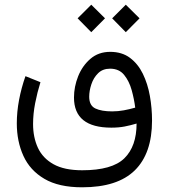

<svg xmlns="http://www.w3.org/2000/svg" viewBox="-20 -589 725 825"><path d="M520.5 -568.8 579.6 -510.3 520.5 -450.7 461.9 -510.3ZM372.1 -568.8 431.2 -510.3 372.1 -450.7 313.5 -510.3ZM333 215.8Q232.4 215.8 170.7 179.4Q108.9 143.1 80.6 80.8Q52.2 18.6 52.2 -59.1Q52.2 -108.4 62 -160.2Q71.8 -211.9 89.4 -261.7L153.8 -235.8Q140.1 -191.9 131.1 -145.8Q122.1 -99.6 122.1 -56.2Q122.1 1 142.8 45.9Q163.6 90.8 210 116.7Q256.3 142.6 333 142.6Q461.9 142.6 514.4 91.1Q566.9 39.6 566.9 -58.1Q540.5 -50.3 515.4 -45.4Q490.2 -40.5 458.5 -40.5Q297.9 -40.5 297.9 -169.9Q297.9 -216.3 315.9 -261.5Q334 -306.6 368.7 -336.4Q403.3 -366.2 453.6 -366.2Q503.9 -366.2 538.3 -340.6Q572.8 -314.9 593.8 -272Q614.7 -229 624 -176.8Q633.3 -124.5 633.3 -70.8Q633.3 70.3 559.1 143.1Q484.9 215.8 333 215.8ZM461.9 -110.4Q487.3 -110.4 512.2 -115Q537.1 -119.6 561 -126.5Q556.6 -162.6 545.9 -201.4Q535.2 -240.2 513.4 -267.1Q491.7 -293.9 453.1 -293.9Q421.4 -293.9 401.6 -274.4Q381.8 -254.9 372.6 -226.8Q363.3 -198.7 363.3 -173.3Q363.3 -135.7 389.6 -123Q416 -110.4 461.9 -110.4Z"/></svg>

Font: Vazirmatn FD Light
Style: Regular
Weight: 300
Designer: Saber Rastikerdar
Foundry: Saber Rastikerdar
Version: Version 33.003